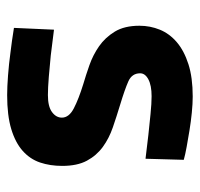

<svg xmlns="http://www.w3.org/2000/svg" viewBox="-31 -519 559 537"><g transform="rotate(90 248.5 -250.5)"><path d="M424 -378Q390 -382 357 -386Q329 -389 299 -392Q269 -395 249 -395Q219 -395 202 -386Q185 -377 185 -363Q185 -340 207.5 -330Q230 -320 273 -307Q306 -297 336.5 -286.5Q367 -276 391 -258.5Q415 -241 429.5 -214Q444 -187 444 -145Q444 -111 434.5 -83Q425 -55 402 -34.5Q379 -14 341 -2.5Q303 9 246 9Q223 9 190.5 6.5Q158 4 129 0Q95 -4 58 -10L63 -122Q101 -117 135 -113Q164 -110 195 -107.5Q226 -105 246 -105Q278 -105 293.5 -116.5Q309 -128 309 -144Q309 -164 283 -177.5Q257 -191 215 -204Q191 -211 162.5 -221Q134 -231 109.5 -248Q85 -265 68.5 -292Q52 -319 52 -361Q52 -391 63 -418Q74 -445 98 -465.5Q122 -486 159.5 -498Q197 -510 250 -510Q270 -510 295 -507.5Q320 -505 344.5 -501Q369 -497 391 -493Q413 -489 427 -485Z"/></g></svg>

Font: Panefresco 999wt
Style: Regular
Weight: 900
Version: Version 1.001